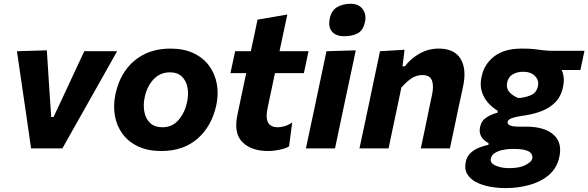

<svg xmlns="http://www.w3.org/2000/svg" viewBox="-20 -762 3022 986"><path d="M139.5 0Q133 -47 126 -94.5Q119 -142 112.5 -188L99.5 -277Q91.5 -332.5 83 -389.2Q74.5 -446 67 -499L220.5 -503.5Q227.5 -401.5 234 -293.5L243 -161H255L317.5 -294.5Q342 -347.5 366 -399Q390 -450.5 413 -499H581.5Q550.5 -444 519 -387.8Q487.5 -331.5 456 -276L405.5 -186.5Q379 -140 352.8 -93.2Q326.5 -46.5 300.5 0Z M809.5 13.5Q738 13.5 687.8 -10.8Q637.5 -35 608 -76.2Q578.5 -117.5 569.8 -169.2Q561 -221 572.5 -276.5Q596 -388.5 670.5 -450.5Q745 -512.5 854.5 -512.5Q924 -512.5 974 -488.8Q1024 -465 1054 -424Q1084 -383 1093.5 -331.2Q1103 -279.5 1091 -223Q1068 -114.5 995 -50.5Q922 13.5 809.5 13.5ZM814 -108.5Q865 -108.5 897.2 -146.2Q929.5 -184 940.5 -237.5Q949.5 -278 942.8 -313Q936 -348 913.5 -369.2Q891 -390.5 853 -390.5Q802 -390.5 768.2 -354.2Q734.5 -318 723 -262Q714.5 -221.5 721.5 -186.5Q728.5 -151.5 751.5 -130Q774.5 -108.5 814 -108.5Z M1357.5 13.5Q1270.5 13.5 1224.8 -32.2Q1179 -78 1199.5 -173.5Q1210 -224.5 1220.5 -273.8Q1231 -323 1244.5 -386.5H1163.5L1187.5 -499H1268Q1277.5 -543 1285.8 -581.5Q1294 -620 1302.5 -661L1455.5 -687.5Q1443 -629 1433.2 -583Q1423.5 -537 1415.5 -499H1564.5L1540.5 -386.5H1392L1354 -206.5Q1333 -108.5 1406.5 -108.5Q1422.5 -108.5 1441.8 -114Q1461 -119.5 1480.5 -133L1464.5 -10.5Q1448.5 0 1416.8 6.8Q1385 13.5 1357.5 13.5Z M1551 0Q1562.5 -53.5 1573 -103.8Q1583.5 -154 1597 -216L1607.5 -266Q1623 -341 1634.2 -393.2Q1645.5 -445.5 1656.5 -499L1807 -503.5Q1795.5 -448.5 1784.2 -395.2Q1773 -342 1756.5 -266L1746 -216Q1733 -154 1722.2 -103.5Q1711.5 -53 1700.5 0ZM1747 -576Q1705.5 -576 1685 -599.8Q1664.5 -623.5 1673.5 -667.5Q1682 -707.5 1710.8 -725Q1739.5 -742.5 1781 -742.5Q1822.5 -742.5 1842.5 -715.2Q1862.5 -688 1854.5 -650Q1845.5 -606 1817.2 -591Q1789 -576 1747 -576Z M1826 0Q1837.5 -53.5 1848.2 -104Q1859 -154.5 1872 -216L1882.5 -266Q1893.5 -319.5 1906 -378Q1918.5 -436.5 1931.5 -499L2057.5 -506.5L2047 -421.5H2059.5Q2087.5 -460 2133.5 -486.2Q2179.5 -512.5 2233 -512.5Q2313.5 -512.5 2345.2 -460Q2377 -407.5 2358.5 -320Q2354 -298.5 2348.2 -271.8Q2342.5 -245 2336 -216Q2323 -154 2312.5 -103.8Q2302 -53.5 2290.5 0H2141Q2152.5 -53.5 2162.8 -102.8Q2173 -152 2184.5 -208L2199 -277Q2208.5 -322 2198 -349.2Q2187.5 -376.5 2148.5 -376.5Q2116.5 -376.5 2090.8 -358Q2065 -339.5 2041 -312L2019.5 -208.5Q2007.5 -152 1997 -102.8Q1986.5 -53.5 1975.5 0Z M2576.5 204Q2535 204 2495 196.5Q2455 189 2424.2 172.8Q2393.5 156.5 2378.8 130.8Q2364 105 2372 68Q2378 39.5 2398.5 21.8Q2419 4 2444 -5.2Q2469 -14.5 2488.5 -18V-27.5Q2478.5 -32 2466.5 -42.2Q2454.5 -52.5 2447.5 -69.5Q2440.5 -86.5 2445.5 -110.5Q2452.5 -143 2479 -159.5Q2505.5 -176 2535.5 -183.5V-193.5Q2510.5 -208 2488.2 -232.2Q2466 -256.5 2454.8 -290.2Q2443.5 -324 2453 -368Q2466 -432 2517.8 -472.2Q2569.5 -512.5 2659.5 -512.5Q2697.5 -512.5 2722.2 -509.8Q2747 -507 2769.2 -504Q2791.5 -501 2822.5 -501H2981.5L2960.5 -402.5H2864.5Q2881.5 -365 2872 -318.5Q2862 -267.5 2832.2 -237.2Q2802.5 -207 2761.5 -191.5Q2720.5 -176 2676.5 -169.5Q2635.5 -164 2612.5 -156.5Q2589.5 -149 2587 -137.5Q2584.5 -123 2600.8 -117.2Q2617 -111.5 2640 -111.5H2683.5Q2775 -111.5 2821.8 -71Q2868.5 -30.5 2852.5 43.5Q2840 102.5 2797.5 137.8Q2755 173 2696.5 188.5Q2638 204 2576.5 204ZM2642.5 -258.5Q2675 -260.5 2704.8 -272.5Q2734.5 -284.5 2742 -317.5Q2749.5 -348.5 2728 -371Q2706.5 -393.5 2667 -393.5Q2635 -393.5 2612.5 -379.8Q2590 -366 2584.5 -338Q2578.5 -307 2598 -287Q2617.5 -267 2642.5 -258.5ZM2594.5 101.5Q2649 101.5 2679.2 85.2Q2709.5 69 2713 54.5Q2716 41.5 2710.2 29.8Q2704.5 18 2683.2 10.5Q2662 3 2619 3H2601.5Q2583 3.5 2560.8 8.2Q2538.5 13 2521.5 23.5Q2504.5 34 2500.5 52.5Q2495.5 75 2524.8 88.2Q2554 101.5 2594.5 101.5Z"/></svg>

Font: Commissioner
Style: Bold Italic
Weight: 700
Italic angle: -12°
Designer: Kostas Bartsokas
Foundry: Kostas Bartsokas
Version: Version 1.000; ttfautohint (v1.8.3)